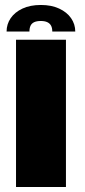

<svg xmlns="http://www.w3.org/2000/svg" viewBox="-20 -753 343 773"><path d="M44.5 0H245.5V-593H44.5ZM144.5 -733Q101.5 -733 70.5 -718.5Q39.5 -704 23 -679.8Q6.5 -655.5 6.5 -626H98.5Q98.5 -640 103 -649.5Q107.5 -659 117.8 -663.8Q128 -668.5 144.5 -668.5Q160 -668.5 170.2 -663.8Q180.5 -659 185.5 -649.8Q190.5 -640.5 190.5 -626H283Q283 -655.5 266.2 -679.8Q249.5 -704 218.2 -718.5Q187 -733 144.5 -733Z"/></svg>

Font: Anybody UltraCondensed Thin ExtraBold
Style: Regular
Weight: 800
Version: Version 1.111